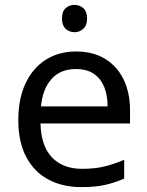

<svg xmlns="http://www.w3.org/2000/svg" viewBox="-20 -757 604 787"><path d="M292 -546Q361 -546 410.5 -516Q460 -486 486.5 -431.5Q513 -377 513 -304V-251H146Q148 -160 192.5 -112.5Q237 -65 317 -65Q368 -65 407.5 -74.5Q447 -84 489 -102V-25Q448 -7 408 1.5Q368 10 313 10Q237 10 178.5 -21Q120 -52 87.5 -113.5Q55 -175 55 -264Q55 -352 84.5 -415Q114 -478 167.5 -512Q221 -546 292 -546ZM291 -474Q228 -474 191.5 -433.5Q155 -393 148 -321H421Q421 -367 407 -401Q393 -435 364.5 -454.5Q336 -474 291 -474ZM286 -737Q306 -737 321.5 -723.5Q337 -710 337 -681Q337 -653 321.5 -639Q306 -625 286 -625Q264 -625 249 -639Q234 -653 234 -681Q234 -710 249 -723.5Q264 -737 286 -737Z"/></svg>

Font: Noto Sans Hebrew
Style: Regular
Weight: 400
Designer: Monotype Design Team
Foundry: Monotype Imaging Inc.
Version: Version 2.003;January 10, 2023;FontCreator 14.0.0.2877 64-bi